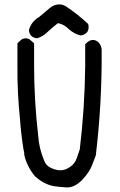

<svg xmlns="http://www.w3.org/2000/svg" viewBox="-20 -831 540 866"><path d="M226.6 -807.6Q252 -816.4 275.4 -803.7Q330.1 -767.6 377.9 -722.7Q387.7 -678.7 343.8 -670.9Q313.5 -678.7 291 -699.2Q268.6 -721.7 241.2 -726.6Q218.8 -709 197.3 -689.5Q174.8 -666 146.5 -658.2Q114.3 -662.1 110.4 -694.3Q120.1 -733.4 157.2 -754.9Q178.7 -772.5 200.2 -791Q211.9 -801.8 226.6 -807.6ZM70.3 -646.5Q80.1 -658.2 95.7 -658.2Q111.3 -658.2 121.1 -646.5Q127.9 -640.6 133.8 -635.7V-537.1Q133.8 -377.9 152.3 -218.8Q156.2 -162.1 177.7 -110.4Q185.5 -85 209.5 -73.7Q233.4 -62.5 254.4 -63Q275.4 -63.5 296.9 -78.6Q318.4 -93.8 326.7 -119.1Q335 -144.5 339.8 -157.2Q362.3 -344.7 364.3 -534.2Q364.3 -583 364.3 -631.8Q370.1 -636.7 375 -641.6Q401.4 -661.1 424.8 -639.6Q438.5 -624 438.5 -604.5Q440.4 -366.2 412.1 -129.9Q406.2 -115.2 395 -85.4Q383.8 -55.7 352.5 -21.5Q316.4 16.6 278.3 14.2Q240.2 11.7 221.2 8.3Q202.1 4.9 180.7 -5.9Q159.2 -16.6 137.7 -36.1Q102.5 -78.1 89.8 -130.9Q89.8 -144.5 85.9 -157.2Q75.2 -224.6 70.3 -292Q57.6 -412.1 58.6 -533.2V-635.7Q64.5 -640.6 70.3 -646.5Z"/></svg>

Font: JasonHandwriting2
Style: Regular
Weight: 400
Version: Version 1.05.10